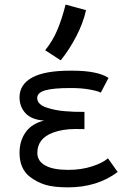

<svg xmlns="http://www.w3.org/2000/svg" viewBox="-20 -804 558 826"><path d="M174.3 -587.9Q206.5 -627.4 226.3 -674.3Q246.1 -721.2 262.2 -784.2L350.1 -760.3Q338.4 -706.1 308.1 -647.7Q277.8 -589.4 241.2 -544.4ZM486.3 -64Q397.9 2 272.9 2Q210.4 2 174.3 -9.3Q138.2 -20.5 107.9 -43.9Q64 -78.6 64 -147Q64 -197.8 90.3 -235.1Q116.7 -272.5 169.9 -285.2Q115.2 -289.1 89.6 -317.1Q64 -345.2 64 -385.3Q64 -440.4 117.9 -470.2Q171.9 -500 282.7 -500H289.6Q399.9 -500 446.8 -468.8L413.6 -405.3Q402.3 -412.1 366.9 -418.7Q331.5 -425.3 283.7 -425.3Q208.5 -425.3 174.3 -415.3Q140.1 -405.3 140.1 -382.3Q140.1 -369.1 150.1 -358.6Q160.2 -348.1 178.2 -342Q196.3 -335.9 215.6 -331.8Q234.9 -327.6 258.8 -325.7Q282.7 -323.7 298.8 -323.2Q314.9 -322.8 332 -322.8H334.5H343.3V-248.5Q336.9 -248.5 324.2 -248.8Q311.5 -249 305.2 -249Q249.5 -249 208 -233.4Q140.6 -208.5 140.6 -146Q140.6 -111.3 174.3 -92.3Q208 -73.2 273.4 -73.2Q330.1 -73.2 376.5 -88.4Q422.9 -103.5 444.3 -123Z"/></svg>

Font: Fantasque Sans Mono
Style: Regular
Weight: 400
Monospace: yes
Designer: Jany Belluz
Version: Version 1.8.0 ; ttfautohint (v1.8.2)